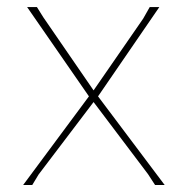

<svg xmlns="http://www.w3.org/2000/svg" viewBox="-20 -526 544 546"><path d="M71.8 0H45.9L232.9 -252L57.1 -505.9H85L103 -477.1L246.1 -269L387.2 -473.1L405.8 -505.9H433.1L258.8 -252L448.2 0H420.9L400.9 -30.8L246.1 -235.8L89.8 -29.8Z"/></svg>

Font: Datalegreya
Style: Gradient
Weight: 400
Designer: Figs Lab
Foundry: Figs Lab
Version: Version 1.002;PS 001.002;hotconv 1.0.70;makeotf.lib2.5.58329